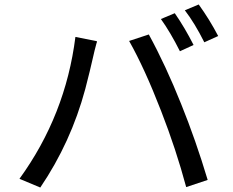

<svg xmlns="http://www.w3.org/2000/svg" viewBox="-20 -835 1040 858"><path d="M812 1Q767 -167 700 -339Q626 -530 557 -652L645 -681Q721 -542 790 -369Q855 -208 908 -31ZM160 3 67 -36Q273 -320 317 -670L413 -651Q413 -643 411 -641Q402 -608 395 -576Q384 -526 361 -437Q297 -199 160 3ZM893 -646Q850 -732 806 -789L868 -815Q917 -747 955 -674ZM784 -606Q742 -690 699 -750L761 -776Q806 -711 845 -634Z"/></svg>

Font: LXGW 975 Gothic SC
Style: Regular
Weight: 400
Version: Version 2.01;February 25, 2021